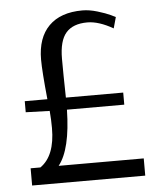

<svg xmlns="http://www.w3.org/2000/svg" viewBox="-49 -702 607 744"><g transform="rotate(-5 254.0 -329.5)"><path d="M429 -328V-281H206Q203 -127 155 -67H486V0H46V-67H84Q142 -107 142 -215Q142 -248 139 -282L46 -285V-328H134Q123 -438 123 -483Q123 -568 168.5 -613.5Q214 -659 299 -659Q326 -659 357.5 -649.5Q389 -640 408 -631L426 -622L414 -579Q358 -611 314 -611Q258 -611 231 -580Q204 -549 204 -479Q204 -424 206 -328Z"/></g></svg>

Font: Arsenal
Style: Regular
Weight: 400
Designer: Andrij Shevchenko
Foundry: Stairsfor.com
Version: Version 1.000